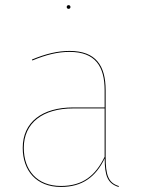

<svg xmlns="http://www.w3.org/2000/svg" viewBox="-20 -728 564 757"><path d="M250.4 -693.1C255.3 -693.1 257.8 -696.7 257.8 -700.4C257.8 -704.1 255.3 -707.8 250.4 -707.8C245.6 -707.8 243 -704.1 243 -700.4C243 -696.7 245.6 -693.1 250.4 -693.1ZM396.5 -110V-372C396.5 -468.6 358.7 -527.2 254.1 -527.2C207.7 -527.2 160.7 -516.1 105.9 -493.2L107.5 -489.5C162.1 -512.3 208.1 -523.4 254.1 -523.4C356.8 -523.4 392.5 -465.4 392.5 -371.8V-304.4H269.1C146.1 -304.4 69.6 -246.4 69.6 -144.9C69.6 -55.6 123.1 9.1 220.2 9.1C304.6 9.1 357.6 -30.6 392.8 -103.4C392.9 -33.2 404.8 -4.7 447.4 9.1L448.9 5.7C406.8 -7.2 396.5 -37.4 396.5 -110ZM220.2 5.2C125.6 5.2 73.8 -57.5 73.8 -144.9C73.8 -243.5 148.3 -300.6 269.5 -300.6H392.5V-109.8C356.7 -35.9 306.7 5.2 220.2 5.2Z"/></svg>

Font: Fira Sans Four
Style: Regular
Weight: 100
Designer: Carrois Corporate & Edenspiekermann AG
Foundry: Carrois Corporate GbR & Edenspiekermann AG
Version: Version 4.203;PS 004.203;hotconv 1.0.88;makeotf.lib2.5.64775